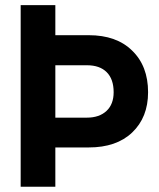

<svg xmlns="http://www.w3.org/2000/svg" viewBox="-20 -710 606 730"><path d="M482.4 -517.6Q543 -459 543 -359.4Q543 -263.7 482.4 -206.1Q422.9 -149.4 317.4 -149.4H190.4V0H58.6V-690.4H190.4V-576.2H317.4Q422.9 -576.2 482.4 -517.6ZM384.8 -288.1Q412.1 -313.5 412.1 -359.4Q412.1 -409.2 385.7 -435.5Q359.4 -461.9 310.5 -461.9H190.4V-262.7H310.5Q357.4 -262.7 384.8 -288.1Z"/></svg>

Font: Dinish
Style: Bold
Weight: 700
Designer: Bert Driehuis
Foundry: Playbeing
Version: Version 3.006; git-39231f3c-release